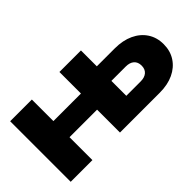

<svg xmlns="http://www.w3.org/2000/svg" viewBox="-60 -926 1281 1281"><g transform="rotate(-45 580.5 -285.5)"><path d="M521.2 0V-571.4H724.4V-50.4L662.6 -143.4H859.6Q897.6 -143.4 918.5 -161.8Q939.4 -180.2 939.4 -213.4Q939.4 -247.4 918.5 -265.8Q897.6 -284.2 859.6 -284.2H660.8V-421.6H893.8Q969.4 -421.6 1025.8 -395.3Q1082.2 -369 1113.4 -321.5Q1144.6 -274 1144.6 -210.7Q1144.6 -147.4 1113.6 -99.8Q1082.6 -52.2 1027.1 -26.1Q971.6 0 896.7 0ZM56.4 0V-571.4H261.2V0ZM173.8 -216V-368.2H599V-216Z"/></g></svg>

Font: Unbounded
Style: Regular
Weight: 400
Designer: Luke Prowse, Jean-Baptiste Morizot, Fátima Lázaro, Florian Runge
Foundry: NaN
Version: Version 1.701;gftools[0.9.28.dev5+ged2979d]